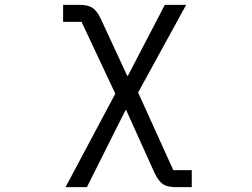

<svg xmlns="http://www.w3.org/2000/svg" viewBox="-20 -561 1040 791"><path d="M250 210 455 -175 316 -471H240V-541H308Q343 -541 361.5 -528.5Q380 -516 395 -484L504 -249H507L659 -541H747L549 -180L694 140H770V210H705Q669 210 650.5 197Q632 184 617 152L500 -107H497L338 210Z"/></svg>

Font: IBM Plex Sans JP
Style: Regular
Weight: 400
Designer: Mike Abbink; Paul van der Laan; Pieter van Rosmalen; Wujin Sim; Yejin Wi; Jinhee Kim; Boomi Park; Yona Kim; Kichan Ma
Foundry: Sandoll Inc.
Version: Version 1.000